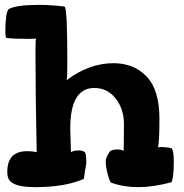

<svg xmlns="http://www.w3.org/2000/svg" viewBox="-20 -770 757 790"><path d="M2 -639Q2 -715 15 -732Q44 -750 142 -750Q171 -750 208 -747Q245 -744 247 -742Q257 -725 257 -514Q257 -448 254 -440Q347 -510 447 -510Q531 -510 583.5 -455Q636 -400 636 -282Q636 -186 630 -163Q632 -165 640 -165Q666 -165 686 -160Q695 -150 695 -105Q695 -36 685 -20Q610 0 548 0Q489 0 438 -18Q431 -23 423 -53.5Q415 -84 415 -105Q415 -124 433 -148Q444 -155 462 -155Q476 -155 489 -150Q489 -153 489.5 -203.5Q490 -254 490 -260Q490 -321 456 -364.5Q422 -408 368 -408Q269 -408 269 -241Q269 -222 272 -144Q284 -151 303 -151Q321 -151 325 -146Q335 -146 335 -106Q335 -96 334 -90L330 -69Q328 -54 325 -34Q248 0 125 0Q40 0 19 -28Q10 -40 10 -63Q10 -148 92 -148Q114 -148 131 -144Q126 -374 126 -545Q126 -605 128 -611Q124 -611 116 -610.5Q108 -610 101 -610Q34 -610 6 -614Q2 -618 2 -639Z"/></svg>

Font: Gorditas
Style: Regular
Weight: 400
Designer: Gustavo Dipre (gbrenda1987@gmail.com)
Foundry: Gustavo Dipre (gbrenda1987@gmail.com)
Version: Version 1.001